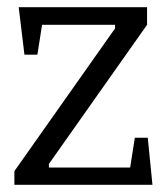

<svg xmlns="http://www.w3.org/2000/svg" viewBox="-20 -514 468 534"><path d="M20 0V-38L300 -435V-445H97L84 -362H48L32 -494H389V-445L116 -58V-48H342L355 -131H391L404 0Z"/></svg>

Font: Faustina Light Light
Style: Regular
Weight: 300
Version: Version 1.200